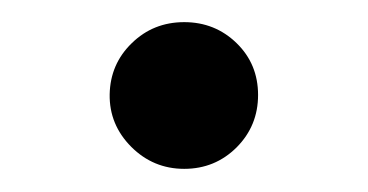

<svg xmlns="http://www.w3.org/2000/svg" viewBox="-20 -150 326 170"><path d="M208.5 -65.9Q208.5 -38.6 189.5 -19.5Q170.4 -0.5 143.1 -0.5Q115.7 -0.5 96.2 -20Q76.7 -39.6 77.1 -66.4Q77.6 -93.3 96.7 -111.8Q115.7 -130.4 143.1 -130.4Q170.4 -130.4 189.5 -111.8Q208.5 -93.3 208.5 -65.9Z"/></svg>

Font: Parastoo WOL
Style: WOL
Weight: 400
Foundry: Saber Rastikerdar (saber.rastikerdar@gmail.com)
Version: Version 1.0.0-alpha5